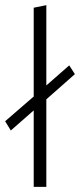

<svg xmlns="http://www.w3.org/2000/svg" viewBox="-20 -726 311 746"><path d="M249 -472 160 -394V-706L111 -696V-351L0 -255L22 -219L111 -297V0H160V-340L271 -438Z"/></svg>

Font: Catamaran Thin
Style: Regular
Weight: 100
Designer: Pria Ravichandran
Version: Version 2.000